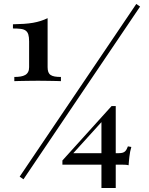

<svg xmlns="http://www.w3.org/2000/svg" viewBox="-20 -844 749 963"><path d="M97.7 55.2 78.6 42 663.6 -824.2 682.6 -811ZM51.8 -458Q68.8 -458 82.8 -460.2Q96.7 -462.4 106.2 -467.8Q115.7 -473.1 120.8 -482.7Q126 -492.2 126 -506.8V-636.2Q126 -657.7 122.1 -670.7Q118.2 -683.6 108.9 -690.4Q99.6 -697.3 84 -699.2Q68.4 -701.2 44.9 -701.2V-722.2Q75.7 -722.7 100.3 -724.4Q125 -726.1 145.8 -729.7Q166.5 -733.4 184.1 -739Q201.7 -744.6 218.8 -752.9V-506.8Q218.8 -492.2 222.4 -482.7Q226.1 -473.1 234.1 -467.8Q242.2 -462.4 254.9 -460.2Q267.6 -458 285.6 -458V-437Q277.3 -437.5 264.6 -437.7Q252 -438 236.8 -438.2Q221.7 -438.5 204.6 -438.7Q187.5 -439 170.9 -439Q152.8 -439 135.3 -438.7Q117.7 -438.5 102.1 -438.2Q86.4 -438 73.5 -437.7Q60.5 -437.5 51.8 -437ZM574.7 -75.7Q586.9 -75.7 594.5 -77.9Q602.1 -80.1 606.9 -84.5Q611.8 -88.9 615 -95.2Q618.2 -101.6 621.6 -109.9L638.7 -106.9Q635.3 -96.2 632.8 -83.3Q630.4 -70.3 628.9 -57.6Q627.4 -44.9 626.5 -33.7Q625.5 -22.5 625 -15.1Q615.7 -17.6 606.2 -17.8Q596.7 -18.1 586.9 -18.1H560.5V99.1H488.8V-18.1H293V-39.1L539.6 -312H560.5V-75.7ZM488.8 -231.4 347.7 -75.7H488.8Z"/></svg>

Font: SVN-Playfair Display
Style: Bold
Weight: 700
Designer: Claus Eggers Sørensen
Foundry: Claus Eggers Sørensen
Version: Version 1.004;PS 001.004;hotconv 1.0.70;makeotf.lib2.5.58329